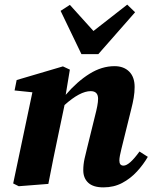

<svg xmlns="http://www.w3.org/2000/svg" viewBox="-20 -795 664 830"><path d="M427 15Q383 15 361.5 -5Q340 -25 340 -59Q340 -84 345.5 -109Q351 -134 357 -157L391 -295Q397 -318 400.5 -336.5Q404 -355 404 -368Q404 -401 372 -401Q326 -401 259 -341L234 -222Q222 -167 211 -111.5Q200 -56 189 0L61 10L37 -2L120 -396L43 -404L52 -449L252 -508L282 -494L264 -385Q314 -443 367 -476Q420 -509 475 -509Q515 -509 538.5 -485.5Q562 -462 562 -419Q562 -396 558 -372.5Q554 -349 548 -326L505 -152Q501 -136 498.5 -123Q496 -110 496 -101Q496 -79 514 -79Q539 -79 583 -140L619 -117Q600 -84 572 -53.5Q544 -23 508 -4Q472 15 427 15ZM282 -774 384 -661 530 -775 564 -742 405 -561H332L242 -748Z"/></svg>

Font: Source Serif 4 SmText
Style: Bold Italic
Weight: 700
Italic angle: -12°
Designer: Frank Grießhammer
Foundry: Adobe
Version: Version 4.005;hotconv 1.1.0;makeotfexe 2.6.0